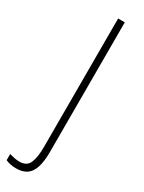

<svg xmlns="http://www.w3.org/2000/svg" viewBox="-280 -742 709 948"><g transform="rotate(30 74.0 -267.5)"><path d="M14 179Q-20 179 -46 167V132Q-32 136 -17.5 139Q-3 142 12 142Q53 142 67 110Q81 78 81 17V-714H119V24Q119 105 94.5 142Q70 179 14 179Z"/></g></svg>

Font: Noto Sans Devanagari ExtraCondensed ExtraLight
Style: Regular
Weight: 200
Width: 2
Designer: Jelle Bosma - Monotype Design Team
Foundry: Monotype Imaging Inc.
Version: Version 2.004; ttfautohint (v1.8.4.7-5d5b)